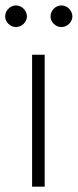

<svg xmlns="http://www.w3.org/2000/svg" viewBox="-26 -704 294 724"><path d="M142.5 -497.5V0H95V-497.5ZM75.5 -642Q75.5 -634 72 -626.8Q68.5 -619.5 63 -614Q57.5 -608.5 49.8 -605.2Q42 -602 34 -602Q26 -602 18.8 -605.2Q11.5 -608.5 5.8 -614Q0 -619.5 -3.2 -626.8Q-6.5 -634 -6.5 -642Q-6.5 -650.5 -3.2 -658Q0 -665.5 5.8 -671.2Q11.5 -677 18.8 -680.2Q26 -683.5 34 -683.5Q42 -683.5 49.8 -680.2Q57.5 -677 63 -671.2Q68.5 -665.5 72 -658Q75.5 -650.5 75.5 -642ZM247 -642Q247 -634 243.5 -626.8Q240 -619.5 234.5 -614Q229 -608.5 221.2 -605.2Q213.5 -602 205.5 -602Q197 -602 189.8 -605.2Q182.5 -608.5 176.8 -614Q171 -619.5 167.8 -626.8Q164.5 -634 164.5 -642Q164.5 -650.5 167.8 -658Q171 -665.5 176.8 -671.2Q182.5 -677 189.8 -680.2Q197 -683.5 205.5 -683.5Q213.5 -683.5 221.2 -680.2Q229 -677 234.5 -671.2Q240 -665.5 243.5 -658Q247 -650.5 247 -642Z"/></svg>

Font: Lato TR Light
Style: Regular
Weight: 300
Designer: Lukasz Dziedzic
Foundry: Lukasz Dziedzic
Version: Version 1.104 2013